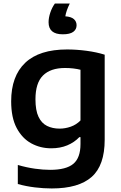

<svg xmlns="http://www.w3.org/2000/svg" viewBox="-20 -833 682 1083"><path d="M272 230Q226.5 230 176.8 224Q127 218 80.5 205V97.5Q130.5 112 176.8 118.5Q223 125 262.5 125Q353 125 393.5 91.2Q434 57.5 434 -20.5V-59.5H427.5Q399.5 -30 359.5 -13.2Q319.5 3.5 269 3.5Q207.5 3.5 156.2 -24.5Q105 -52.5 74 -111Q43 -169.5 43 -261.5Q43 -403.5 122.2 -478.8Q201.5 -554 358.5 -554Q411.5 -554 468 -546.5Q524.5 -539 570.5 -524.5V-45Q570.5 100 497 165Q423.5 230 272 230ZM316.5 -107.5Q348 -107.5 379.2 -118.5Q410.5 -129.5 434 -153.5V-439.5Q416.5 -444 394.2 -446.8Q372 -449.5 346.5 -449.5Q265 -449.5 222.5 -407.2Q180 -365 180 -273Q180 -210.5 197.2 -174.2Q214.5 -138 245.2 -122.8Q276 -107.5 316.5 -107.5ZM334 -639.5Q254 -639.5 254 -707.5Q254 -732.5 263.5 -761.2Q273 -790 289.5 -813H373.5Q353 -771.5 348.5 -741Q382 -738.5 397 -725Q412 -711.5 412 -690.5Q412 -667 393 -653.2Q374 -639.5 334 -639.5Z"/></svg>

Font: Encode Sans SemiExpanded SemiExpanded SemiBold
Style: Regular
Weight: 600
Width: 6
Designer: Multiple Designers
Foundry: Impallari Type
Version: Version 3.000; ttfautohint (v1.8.3) -l 8 -r 50 -G 200 -x 14 